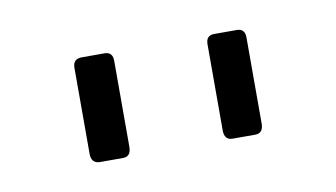

<svg xmlns="http://www.w3.org/2000/svg" viewBox="-32 -755 408 233"><g transform="rotate(-10 172.5 -638.5)"><path d="M66 -586V-692Q66 -703 77 -703H105Q115 -703 115 -692V-586Q115 -574 105 -574H77Q66 -574 66 -586ZM230 -586V-692Q230 -703 240 -703H268Q278 -703 278 -692V-586Q278 -574 268 -574H240Q230 -574 230 -586Z"/></g></svg>

Font: Rajdhani
Style: Regular
Weight: 400
Designer: Satya Rajpurohit, Jyotish Sonowal
Foundry: Indian Type Foundry
Version: Version 1.201;PS 1.0;hotconv 1.0.78;makeotf.lib2.5.61930; tt